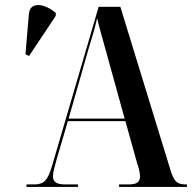

<svg xmlns="http://www.w3.org/2000/svg" viewBox="-20 -741 761 761"><path d="M85 0V-10H117Q145 -10 159.5 -25.5Q174 -41 187 -86L371 -714H457L656 -66Q666 -33 678 -21.5Q690 -10 714 -10H721V0H452V-10H489Q515 -10 525 -18Q535 -26 535 -42Q535 -52 531.5 -66.5Q528 -81 523 -96L477 -261H249L205 -111Q199 -90 194.5 -72Q190 -54 190 -43Q190 -25 201.5 -17.5Q213 -10 239 -10H289V0ZM252 -271H474L406 -517Q393 -565 382.5 -601.5Q372 -638 365 -669Q357 -634 348 -603.5Q339 -573 328 -537ZM95 -519 81 -526 94 -681Q96 -709 112.5 -717Q129 -725 153 -717.5Q177 -710 201 -690V-678Z"/></svg>

Font: Noto Serif Display Condensed SemiBold
Style: Regular
Weight: 600
Width: 3
Designer: Monotype Design Team
Foundry: Monotype Imaging Inc.
Version: Version 2.009